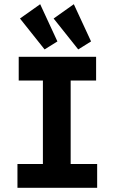

<svg xmlns="http://www.w3.org/2000/svg" viewBox="-20 -893 540 913"><path d="M63 0V-113H184V-510H69V-623H437V-510H316V-113H442V0ZM192 -658 75 -805 171 -873 253 -696ZM352 -658 235 -805 331 -873 413 -696Z"/></svg>

Font: Inconsolata Black
Style: Regular
Weight: 900
Monospace: yes
Designer: Raph Levien, Cyreal, Brenton Simpson
Foundry: Raph Levien, Cyreal, Google
Version: Version 3.001; ttfautohint (v1.8.2.53-6de2)